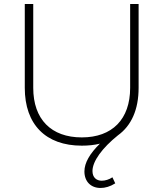

<svg xmlns="http://www.w3.org/2000/svg" viewBox="-20 -719 811 953"><path d="M626 -699V-283C626 -127 537 -37 386 -37C234 -37 145 -127 145 -283V-699H103V-283C103 -101 207 4 386 4C418 4 448 1 476 -6C426 43 399 89 399 132C399 182 431 214 479 214C502 214 527 207 552 191L538 161C522 172 502 178 485 178C459 178 439 162 439 130C439 81 488 15 565 -47C632 -95 668 -175 668 -283V-699Z"/></svg>

Font: Montserrat arm ExtraLight
Style: Regular
Weight: 275
Designer: Julieta Ulanovsky
Foundry: Julieta Ulanovsky
Version: Version 6.000;PS 006.000;hotconv 1.0.88;makeotf.lib2.5.64775